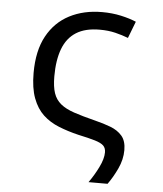

<svg xmlns="http://www.w3.org/2000/svg" viewBox="-53 -592 706 834"><g transform="rotate(5 300.0 -175.5)"><path d="M364 195Q387 163 405.5 125.5Q424 88 424 60Q424 41 413 30.5Q402 20 375.5 12Q349 4 302 -6Q256 -17 216 -33Q176 -49 147 -76Q118 -103 101.5 -147Q85 -191 85 -257Q85 -354 120 -418Q155 -482 217 -514Q279 -546 359 -546Q403 -546 441.5 -537.5Q480 -529 508 -517L480 -444Q454 -454 423.5 -461.5Q393 -469 355 -469Q292 -469 252.5 -444Q213 -419 194.5 -370Q176 -321 176 -250Q176 -205 185.5 -177Q195 -149 217 -131Q239 -113 276 -100.5Q313 -88 369 -74Q406 -65 437.5 -53Q469 -41 488 -19Q507 3 507 43Q507 84 488 124.5Q469 165 447 195Z"/></g></svg>

Font: Noto Sans Mono
Style: Regular
Weight: 400
Designer: Monotype Design Team
Foundry: Monotype Imaging Inc.
Version: Version 2.014